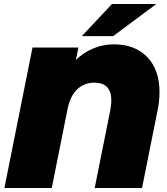

<svg xmlns="http://www.w3.org/2000/svg" viewBox="-20 -937 834 957"><path d="M775 -478Q775 -432 765 -385L688 0H452L530 -389Q535 -417 535 -436Q535 -525 450 -525Q401 -525 365.5 -492.5Q330 -460 316 -390L238 0H2L142 -700H371L358 -638Q397 -676 446 -696Q495 -716 548 -716Q653 -716 714 -652.5Q775 -589 775 -478ZM538 -917H759L544 -757H388Z"/></svg>

Font: Montserrat Alternates Black
Style: Italic
Weight: 900
Italic angle: -11.3°
Designer: Julieta Ulanovsky
Foundry: Julieta Ulanovsky
Version: Version 7.200